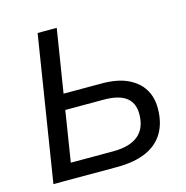

<svg xmlns="http://www.w3.org/2000/svg" viewBox="-104 -803 872 902"><g transform="rotate(-15 331.5 -352.5)"><path d="M46 0 158 -705H251L202 -398H388Q463 -398 512.5 -375Q562 -352 587 -312Q612 -272 612 -218Q612 -147 582.5 -98Q553 -49 496 -24.5Q439 0 354 0ZM151 -76H357Q438 -76 479.5 -110.5Q521 -145 521 -214Q521 -268 485.5 -295Q450 -322 377 -322H190Z"/></g></svg>

Font: Nunito Sans 12pt Medium
Style: Italic
Weight: 500
Italic angle: -9°
Designer: Vernon Adams
Foundry: Vernon Adams
Version: Version 3.101;gftools[0.9.27]